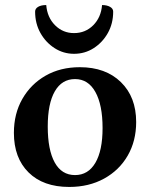

<svg xmlns="http://www.w3.org/2000/svg" viewBox="-20 -728 595 760"><path d="M254 12Q151 12 93 -45.5Q35 -103 35 -202Q35 -278 68.5 -336.5Q102 -395 160.5 -428.5Q219 -462 296 -462Q398 -462 458.5 -403Q519 -344 519 -245Q519 -170 485.5 -112Q452 -54 392 -21Q332 12 254 12ZM277 -35Q329 -35 357.5 -83.5Q386 -132 386 -221Q386 -313 357.5 -364Q329 -415 277 -415Q225 -415 197 -366.5Q169 -318 169 -227Q169 -135 196.5 -85Q224 -35 277 -35ZM273 -515Q231 -515 196 -537.5Q161 -560 140 -597.5Q119 -635 119 -682Q119 -694 131 -701Q143 -708 163 -708Q167 -659 198 -628Q229 -597 273 -597Q318 -597 349 -628Q380 -659 384 -708Q403 -708 415.5 -701Q428 -694 428 -682Q428 -635 407 -597.5Q386 -560 351 -537.5Q316 -515 273 -515Z"/></svg>

Font: Petrona
Style: Bold
Weight: 700
Designer: Ringo R. Seeber
Foundry: Ringo R. Seeber
Version: Version 2.001; ttfautohint (v1.8.3)